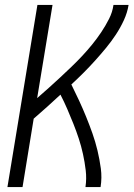

<svg xmlns="http://www.w3.org/2000/svg" viewBox="-20 -755 540 775"><path d="M10 0 131 -735H192L130 -359Q153 -379 176.5 -400Q200 -421 222.5 -442Q245 -463 268 -485Q291 -507 312 -529.5Q333 -552 352.5 -576Q372 -600 389 -625.5Q406 -651 420 -678.5Q434 -706 438 -735H499Q494 -704 480 -673.5Q466 -643 447.5 -615Q429 -587 407.5 -561Q386 -535 363.5 -510Q341 -485 317 -461Q293 -437 268 -414Q284 -382 299 -349.5Q314 -317 327.5 -284Q341 -251 353 -217Q365 -183 373.5 -147.5Q382 -112 387 -75Q392 -38 386 0H325Q330 -34 326 -67.5Q322 -101 315 -133Q308 -165 298 -195.5Q288 -226 276 -256Q264 -286 251.5 -315Q239 -344 224 -373Q198 -349 171 -324.5Q144 -300 116 -276L71 0Z"/></svg>

Font: Iosevka Term Curly Light
Style: Italic
Weight: 300
Italic angle: -9°
Designer: Belleve Invis
Foundry: Belleve Invis
Version: Version 32.3.0